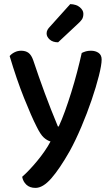

<svg xmlns="http://www.w3.org/2000/svg" viewBox="-20 -725 546 935"><path d="M158 -109Q133 -158 97 -248Q61 -338 27 -452Q36 -463 51 -470.5Q66 -478 83 -478Q105 -478 119 -467.5Q133 -457 142 -431Q169 -350 198 -271.5Q227 -193 262 -109H266Q281 -141 296.5 -184Q312 -227 327 -275Q342 -323 355 -372.5Q368 -422 378 -467Q388 -472 398.5 -475Q409 -478 423 -478Q445 -478 460 -467.5Q475 -457 475 -435Q475 -409 461.5 -355.5Q448 -302 426 -237.5Q404 -173 376 -107Q348 -41 320 10Q270 98 229.5 144Q189 190 153 190Q125 190 108.5 174.5Q92 159 88 136Q104 122 123 102Q142 82 161 59Q180 36 197 11.5Q214 -13 226 -36Q209 -41 193 -55.5Q177 -70 158 -109ZM322 -705Q352 -704 369 -689.5Q386 -675 386 -658Q386 -641 379 -630.5Q372 -620 355 -605L263 -519Q237 -519 222 -532.5Q207 -546 207 -562Q207 -572 211.5 -580Q216 -588 224 -596Z"/></svg>

Font: Baloo Bhai 2 Medium
Style: Regular
Weight: 500
Designer: Supriya Tembe, Noopur Datye and Ek Type
Foundry: Ek Type
Version: Version 1.640;PS 1.000;hotconv 16.6.51;makeotf.lib2.5.65220;